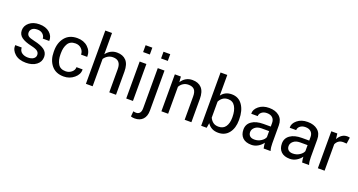

<svg xmlns="http://www.w3.org/2000/svg" viewBox="-50 -1564 4813 2579"><g transform="rotate(20 2356.0 -274.5)"><path d="M377 -140.1Q377 -171.9 352.8 -192.4Q328.6 -212.9 261.2 -228Q165 -249 116.5 -284.9Q67.9 -320.8 67.9 -382.8Q67.9 -447.3 122.6 -492.7Q177.2 -538.1 265.1 -538.1Q357.4 -538.1 411.9 -490.7Q466.3 -443.4 463.9 -375.5L462.9 -372.6H371.1Q371.1 -407.2 342 -434.8Q313 -462.4 265.1 -462.4Q213.9 -462.4 189 -439.9Q164.1 -417.5 164.1 -385.7Q164.1 -354.5 186 -336.4Q208 -318.4 275.4 -304.2Q375.5 -282.7 424.3 -245.8Q473.1 -209 473.1 -147Q473.1 -76.7 416.3 -33.2Q359.4 10.3 267.6 10.3Q166.5 10.3 108.4 -41Q50.3 -92.3 53.2 -160.6L54.2 -163.6H146Q148.4 -112.3 184.1 -88.6Q219.7 -64.9 267.6 -64.9Q318.8 -64.9 347.9 -85.7Q377 -106.4 377 -140.1Z M807.6 -64.9Q855.5 -64.9 891.8 -94.5Q928.2 -124 928.2 -167H1014.6L1015.6 -164.1Q1018.1 -95.7 954.8 -42.7Q891.6 10.3 807.6 10.3Q692.4 10.3 631.3 -64.9Q570.3 -140.1 570.3 -253.9V-274.4Q570.3 -387.2 631.6 -462.6Q692.9 -538.1 807.6 -538.1Q900.4 -538.1 959.2 -483.4Q1018.1 -428.7 1016.1 -349.1L1015.1 -346.2H928.2Q928.2 -394.5 894 -428.5Q859.9 -462.4 807.6 -462.4Q731.9 -462.4 699.5 -408Q667 -353.5 667 -274.4V-253.9Q667 -172.9 699.2 -118.9Q731.4 -64.9 807.6 -64.9Z M1219.7 -457.5Q1247.1 -495.6 1286.9 -516.8Q1326.7 -538.1 1375 -538.1Q1459.5 -538.1 1506.6 -487.3Q1553.7 -436.5 1553.7 -331.1V0H1457.5V-332Q1457.5 -397.5 1429.4 -428.7Q1401.4 -460 1345.7 -460Q1305.7 -460 1273.2 -441.2Q1240.7 -422.4 1219.7 -390.1V0H1123.5V-761.7H1219.7Z M1795.9 0H1699.7V-528.3H1795.9ZM1795.9 -663.6H1699.7V-761.7H1795.9Z M2054.7 -528.3V43.5Q2054.7 125 2012.7 169.2Q1970.7 213.4 1896 213.4Q1880.9 213.4 1868.4 211.2Q1856 209 1841.8 204.6L1848.6 128.9Q1855.5 131.3 1868.2 133.1Q1880.9 134.8 1889.2 134.8Q1920.9 134.8 1939.7 113.3Q1958.5 91.8 1958.5 43.5V-528.3ZM2051.8 -665.5H1955.6V-761.7H2051.8Z M2288.6 -528.3 2295.4 -449.7Q2321.8 -491.7 2361.6 -514.9Q2401.4 -538.1 2452.1 -538.1Q2537.6 -538.1 2584.5 -488Q2631.3 -438 2631.3 -333.5V0H2535.2V-331.5Q2535.2 -401.4 2507.6 -430.7Q2480 -460 2423.3 -460Q2381.8 -460 2349.9 -439.9Q2317.9 -419.9 2298.8 -385.3V0H2202.6V-528.3Z M3222.2 -244.1Q3222.2 -129.9 3167.2 -59.8Q3112.3 10.3 3016.1 10.3Q2963.9 10.3 2925.3 -10Q2886.7 -30.3 2861.3 -69.8L2849.6 0H2771V-761.7H2867.2V-465.8Q2892.1 -501 2929 -519.5Q2965.8 -538.1 3015.1 -538.1Q3112.8 -538.1 3167.5 -460Q3222.2 -381.8 3222.2 -254.4ZM3126 -254.4Q3126 -345.2 3092.5 -402.6Q3059.1 -460 2990.7 -460Q2946.3 -460 2915.8 -438.2Q2885.3 -416.5 2867.2 -379.9V-150.9Q2885.7 -111.8 2915.8 -89.8Q2945.8 -67.9 2991.7 -67.9Q3059.6 -67.9 3092.8 -116.2Q3126 -164.6 3126 -244.1Z M3664.1 0Q3659.2 -23.9 3656.5 -42.2Q3653.8 -60.5 3653.3 -79.1Q3626.5 -41 3583.3 -15.4Q3540 10.3 3490.2 10.3Q3407.7 10.3 3364.5 -32Q3321.3 -74.2 3321.3 -148.4Q3321.3 -224.1 3382.6 -266.8Q3443.8 -309.6 3548.8 -309.6H3653.3V-361.8Q3653.3 -408.2 3625 -435.3Q3596.7 -462.4 3544.9 -462.4Q3498.5 -462.4 3469.5 -438.7Q3440.4 -415 3440.4 -381.8H3348.6L3347.7 -384.8Q3344.7 -442.4 3402.1 -490.2Q3459.5 -538.1 3550.3 -538.1Q3640.1 -538.1 3694.8 -492.4Q3749.5 -446.8 3749.5 -360.8V-106.4Q3749.5 -78.1 3752.4 -51.8Q3755.4 -25.4 3763.2 0ZM3504.4 -70.3Q3556.6 -70.3 3598.6 -97.2Q3640.6 -124 3653.3 -158.7V-244.6H3545.4Q3487.3 -244.6 3452.4 -215.3Q3417.5 -186 3417.5 -146.5Q3417.5 -111.3 3439.5 -90.8Q3461.4 -70.3 3504.4 -70.3Z M4213.9 0Q4209 -23.9 4206.3 -42.2Q4203.6 -60.5 4203.1 -79.1Q4176.3 -41 4133.1 -15.4Q4089.8 10.3 4040 10.3Q3957.5 10.3 3914.3 -32Q3871.1 -74.2 3871.1 -148.4Q3871.1 -224.1 3932.4 -266.8Q3993.7 -309.6 4098.6 -309.6H4203.1V-361.8Q4203.1 -408.2 4174.8 -435.3Q4146.5 -462.4 4094.7 -462.4Q4048.3 -462.4 4019.3 -438.7Q3990.2 -415 3990.2 -381.8H3898.4L3897.5 -384.8Q3894.5 -442.4 3951.9 -490.2Q4009.3 -538.1 4100.1 -538.1Q4189.9 -538.1 4244.6 -492.4Q4299.3 -446.8 4299.3 -360.8V-106.4Q4299.3 -78.1 4302.2 -51.8Q4305.2 -25.4 4313 0ZM4054.2 -70.3Q4106.4 -70.3 4148.4 -97.2Q4190.4 -124 4203.1 -158.7V-244.6H4095.2Q4037.1 -244.6 4002.2 -215.3Q3967.3 -186 3967.3 -146.5Q3967.3 -111.3 3989.3 -90.8Q4011.2 -70.3 4054.2 -70.3Z M4689 -443.4 4639.6 -446.3Q4601.6 -446.3 4575.4 -428.2Q4549.3 -410.2 4535.2 -377.4V0H4439V-528.3H4524.9L4534.2 -451.2Q4556.6 -492.2 4589.6 -515.1Q4622.6 -538.1 4665.5 -538.1Q4676.3 -538.1 4686 -536.4Q4695.8 -534.7 4702.1 -532.7Z"/></g></svg>

Font: GeogebraSans
Style: Regular
Weight: 400
Designer: Google
Version: Version 1.100140; 2013